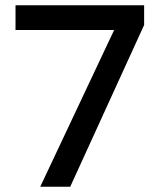

<svg xmlns="http://www.w3.org/2000/svg" viewBox="-20 -710 612 730"><path d="M133 0 414 -596H39V-690H528V-615L247 0Z"/></svg>

Font: Noto Sans Kannada Medium
Style: Regular
Weight: 500
Designer: Jelle Bosma - Monotype Design Team
Foundry: Monotype Imaging Inc.
Version: Version 2.005; ttfautohint (v1.8.4.7-5d5b)